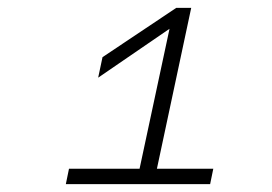

<svg xmlns="http://www.w3.org/2000/svg" viewBox="-20 -768 690 487"><path d="M155 -340H334L410 -695L229 -571L240 -623L427 -748H465L378 -340H521L513 -301H147Z"/></svg>

Font: Azeret Mono Thin
Style: Italic
Weight: 100
Italic angle: -12°
Designer: Martin Vácha
Foundry: Displaay
Version: Version 1.000; Glyphs 3.0.3, build 3074